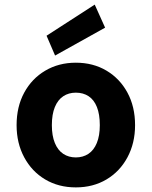

<svg xmlns="http://www.w3.org/2000/svg" viewBox="-20 -801 658 833"><path d="M309 12Q234 12 176 -22.5Q118 -57 85 -118.5Q52 -180 52 -258Q52 -338 85 -399Q118 -460 176.5 -494.5Q235 -529 309 -529Q384 -529 442 -494.5Q500 -460 533 -399Q566 -338 566 -258Q566 -180 533 -118.5Q500 -57 442 -22.5Q384 12 309 12ZM309 -118Q340 -118 363.5 -133.5Q387 -149 400 -180.5Q413 -212 413 -258Q413 -305 400.5 -336.5Q388 -368 364.5 -383.5Q341 -399 309 -399Q278 -399 254.5 -383.5Q231 -368 218 -336.5Q205 -305 205 -258Q205 -212 218 -180.5Q231 -149 254.5 -133.5Q278 -118 309 -118ZM219 -560 182 -646 391 -781 436 -681Z"/></svg>

Font: DM Sans 11pt Black
Style: Regular
Weight: 900
Version: Version 4.004;gftools[0.9.30]